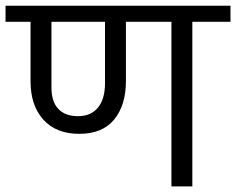

<svg xmlns="http://www.w3.org/2000/svg" viewBox="-35 -667 845 687"><path d="M578.4 0V-589H415.6V-377.7Q415.6 -290.7 373.6 -239.4Q331.6 -188.1 248.7 -188.1Q165.8 -188.1 120.1 -238.9Q74.3 -289.7 74.3 -376.1V-589H-15.2V-646.6H789.7V-589H653.2V0ZM340.7 -369.6V-589H149.1V-353.9Q149.1 -303.3 173.7 -277.3Q198.2 -251.3 244.2 -251.3Q290.2 -251.3 315.5 -281.9Q340.7 -312.4 340.7 -369.6Z"/></svg>

Font: Khula
Style: Regular
Weight: 400
Designer: Erin McLaughlin, Steve Matteson
Version: Version 1.000;PS 1.0;hotconv 1.0.72;makeotf.lib2.5.5900; ttf